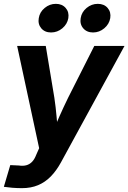

<svg xmlns="http://www.w3.org/2000/svg" viewBox="-35 -767 664 993"><path d="M-15.1 199.2 18.1 86.9 62 88.9Q84.5 92.3 101.3 87.6Q118.2 83 130.9 69.8Q143.6 56.6 152.3 33.7L167.5 -0.5L53.7 -529.3H201.7L246.1 -261.7Q253.4 -212.9 257.6 -163.6Q261.7 -114.3 266.6 -63H228.5Q250 -114.3 271.7 -163.6Q293.5 -212.9 317.4 -261.7L452.6 -529.3H608.9L280.3 72.8Q256.8 115.7 227.8 145.5Q198.7 175.3 161.9 190.7Q125 206.1 78.6 206.1Q53.2 206.1 28.6 204.1Q3.9 202.1 -15.1 199.2ZM446.3 -599.1Q414.1 -599.1 395.5 -620.6Q377 -642.1 382.3 -673.3Q387.2 -704.6 412.8 -725.8Q438.5 -747.1 470.7 -747.1Q503.4 -747.1 521.7 -725.8Q540 -704.6 535.2 -673.3Q529.8 -642.1 504.2 -620.6Q478.5 -599.1 446.3 -599.1ZM229 -599.1Q196.8 -599.1 178.5 -620.6Q160.2 -642.1 165.5 -673.3Q170.4 -704.6 196 -725.8Q221.7 -747.1 253.9 -747.1Q286.1 -747.1 304.7 -725.8Q323.2 -704.6 318.4 -673.3Q313 -642.1 287.4 -620.6Q261.7 -599.1 229 -599.1Z"/></svg>

Font: Inter 24pt
Style: Bold Italic
Weight: 700
Italic angle: -9.3988°
Version: Version 4.001;git-66647c0bb